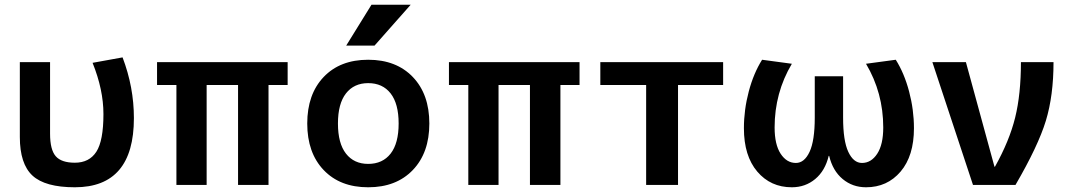

<svg xmlns="http://www.w3.org/2000/svg" viewBox="-20 -783 4525 813"><path d="M547 -283Q547 10 297 10Q171 10 117.5 -39.5Q64 -89 64 -203V-520H192V-217Q192 -149 216 -121.5Q240 -94 297 -94Q358 -94 388 -140.5Q418 -187 418 -300Q418 -403 372 -517L499 -540Q547 -414 547 -283Z M988 -423H855V0H727V-423H645V-520H1198V-423H1117V0H988Z M1553 -763H1719L1566 -590H1446ZM1350.5 -457Q1420 -530 1539 -530Q1658 -530 1728 -457Q1798 -384 1798 -260Q1798 -136 1728 -63Q1658 10 1539 10Q1420 10 1350.5 -63Q1281 -136 1281 -260Q1281 -384 1350.5 -457ZM1539 -89Q1600 -89 1634 -132.5Q1668 -176 1668 -260Q1668 -344 1634 -387.5Q1600 -431 1539 -431Q1479 -431 1445 -387.5Q1411 -344 1411 -260Q1411 -176 1445 -132.5Q1479 -89 1539 -89Z M2224 -423H2091V0H1963V-423H1881V-520H2434V-423H2353V0H2224Z M2851 -423V0H2716V-423H2522V-520H3042V-423Z M3491 -123H3489Q3474 -60 3432 -25Q3390 10 3333 10Q3243 10 3186.5 -56.5Q3130 -123 3130 -240Q3130 -318 3150.5 -395.5Q3171 -473 3207 -530L3333 -513Q3260 -390 3260 -243Q3260 -171 3285.5 -132Q3311 -93 3350 -93Q3386 -93 3408 -140Q3430 -187 3430 -285V-460H3550V-285Q3550 -187 3572 -140Q3594 -93 3630 -93Q3669 -93 3694.5 -132Q3720 -171 3720 -243Q3720 -390 3647 -513L3773 -530Q3809 -473 3829.5 -395.5Q3850 -318 3850 -240Q3850 -123 3793.5 -56.5Q3737 10 3647 10Q3590 10 3548 -25Q3506 -60 3491 -123Z M4193 -77Q4254 -186 4278.5 -285Q4303 -384 4303 -520H4441Q4441 -378 4408.5 -271.5Q4376 -165 4280 0H4100L3928 -520H4070L4191 -77Z"/></svg>

Font: Mplus 1p Bold
Style: Bold
Weight: 700
Version: Version 1.061